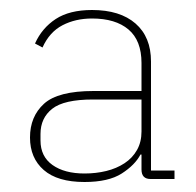

<svg xmlns="http://www.w3.org/2000/svg" viewBox="-20 -724 393 384"><path d="M329 -366H281Q263 -366 263 -385V-415H261Q250 -394 223.5 -377Q197 -360 149 -360Q95 -360 67.5 -384Q40 -408 40 -449Q40 -491 68 -516.5Q96 -542 167 -542H263V-598Q263 -643 237 -665Q211 -687 164 -687Q131 -687 105 -673.5Q79 -660 65 -629L50 -637Q64 -668 91.5 -686Q119 -704 164 -704Q220 -704 251 -677Q282 -650 282 -601V-383H329ZM166 -525Q108 -525 84.5 -506.5Q61 -488 61 -456V-443Q61 -411 85 -394Q109 -377 149 -377Q172 -377 192.5 -382Q213 -387 229 -397.5Q245 -408 254 -424Q263 -440 263 -461V-525Z"/></svg>

Font: IBM Plex Sans Thai Thin
Style: Regular
Weight: 100
Designer: Mike Abbink, Paul van der Laan, Pieter van Rosmalen, Ben Mitchell, Mark Frömberg
Foundry: Bold Monday
Version: Version 1.1